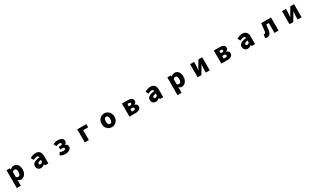

<svg xmlns="http://www.w3.org/2000/svg" viewBox="646 -3807 11708 7239"><g transform="rotate(-30 6500.0 -188.0)"><path d="M243.2 207V-569.3H387.7L399.4 -513.7H404.3Q482.4 -583 563.5 -583Q665 -583 725.6 -504.4Q786.1 -425.8 786.1 -293.9Q786.1 -153.3 715.3 -69.8Q644.5 13.7 546.9 13.7Q473.6 13.7 415 -44.9L419.9 43.9V207ZM504.9 -131.8Q548.8 -131.8 575.7 -170.9Q602.5 -210 602.5 -291Q602.5 -438.5 510.7 -438.5Q465.8 -438.5 419.9 -389.6V-165Q457 -131.8 504.9 -131.8Z M1413.1 13.7Q1335.9 13.7 1290 -36.1Q1244.1 -85.9 1244.1 -159.2Q1244.1 -250 1319.3 -299.8Q1394.5 -349.6 1560.5 -368.2Q1554.7 -441.4 1474.6 -441.4Q1414.1 -441.4 1325.2 -390.6L1263.7 -507.8Q1389.6 -583 1507.8 -583Q1738.3 -583 1738.3 -323.2V0H1593.8L1580.1 -56.6H1576.2Q1498 13.7 1413.1 13.7ZM1474.6 -124Q1518.6 -124 1560.5 -168.9V-259.8Q1413.1 -240.2 1413.1 -172.9Q1413.1 -124 1474.6 -124Z M2477.5 13.7Q2350.6 13.7 2255.9 -52.7L2324.2 -165Q2387.7 -122.1 2460 -122.1Q2504.9 -122.1 2533.2 -137.7Q2561.5 -153.3 2561.5 -180.7Q2561.5 -232.4 2480.5 -232.4H2388.7V-347.7H2471.7Q2543.9 -347.7 2543.9 -399.4Q2543.9 -447.3 2463.9 -447.3Q2388.7 -447.3 2331.1 -411.1L2265.6 -525.4Q2354.5 -583 2475.6 -583Q2576.2 -583 2645 -541.5Q2713.9 -500 2713.9 -418.9Q2713.9 -380.9 2691.4 -347.2Q2668.9 -313.5 2624 -300.8V-295.9Q2735.4 -269.5 2735.4 -163.1Q2735.4 -81.1 2658.2 -33.7Q2581.1 13.7 2477.5 13.7Z M3324.2 0V-569.3H3718.8V-429.7H3501V0Z M4501 13.7Q4386.7 13.7 4304.2 -67.4Q4221.7 -148.4 4221.7 -284.2Q4221.7 -419.9 4304.2 -501.5Q4386.7 -583 4501 -583Q4614.3 -583 4696.3 -501.5Q4778.3 -419.9 4778.3 -284.2Q4778.3 -148.4 4696.3 -67.4Q4614.3 13.7 4501 13.7ZM4501 -129.9Q4596.7 -129.9 4596.7 -284.2Q4596.7 -439.5 4501 -439.5Q4403.3 -439.5 4403.3 -284.2Q4403.3 -129.9 4501 -129.9Z M5268.6 0V-569.3H5512.7Q5744.1 -569.3 5744.1 -418Q5744.1 -378.9 5720.7 -346.2Q5697.3 -313.5 5648.4 -300.8V-295.9Q5766.6 -268.6 5766.6 -164.1Q5766.6 -107.4 5732.9 -69.3Q5699.2 -31.2 5647 -15.6Q5594.7 0 5527.3 0ZM5441.4 -347.7H5502.9Q5574.2 -347.7 5574.2 -399.4Q5574.2 -452.1 5502.9 -452.1H5441.4ZM5441.4 -117.2H5518.6Q5593.8 -117.2 5593.8 -175.8Q5593.8 -201.2 5574.7 -216.8Q5555.7 -232.4 5517.6 -232.4H5441.4Z M6413.1 13.7Q6335.9 13.7 6290 -36.1Q6244.1 -85.9 6244.1 -159.2Q6244.1 -250 6319.3 -299.8Q6394.5 -349.6 6560.5 -368.2Q6554.7 -441.4 6474.6 -441.4Q6414.1 -441.4 6325.2 -390.6L6263.7 -507.8Q6389.6 -583 6507.8 -583Q6738.3 -583 6738.3 -323.2V0H6593.8L6580.1 -56.6H6576.2Q6498 13.7 6413.1 13.7ZM6474.6 -124Q6518.6 -124 6560.5 -168.9V-259.8Q6413.1 -240.2 6413.1 -172.9Q6413.1 -124 6474.6 -124Z M7243.2 207V-569.3H7387.7L7399.4 -513.7H7404.3Q7482.4 -583 7563.5 -583Q7665 -583 7725.6 -504.4Q7786.1 -425.8 7786.1 -293.9Q7786.1 -153.3 7715.3 -69.8Q7644.5 13.7 7546.9 13.7Q7473.6 13.7 7415 -44.9L7419.9 43.9V207ZM7504.9 -131.8Q7548.8 -131.8 7575.7 -170.9Q7602.5 -210 7602.5 -291Q7602.5 -438.5 7510.7 -438.5Q7465.8 -438.5 7419.9 -389.6V-165Q7457 -131.8 7504.9 -131.8Z M8237.3 0V-569.3H8409.2V-420.9Q8409.2 -387.7 8392.6 -219.7H8397.5Q8405.3 -235.4 8429.2 -278.3Q8453.1 -321.3 8461.9 -338.9L8600.6 -569.3H8762.7V0H8590.8V-148.4Q8590.8 -177.7 8607.4 -348.6H8603.5Q8593.8 -331.1 8569.8 -288.1Q8545.9 -245.1 8538.1 -230.5L8398.4 0Z M9268.6 0V-569.3H9512.7Q9744.1 -569.3 9744.1 -418Q9744.1 -378.9 9720.7 -346.2Q9697.3 -313.5 9648.4 -300.8V-295.9Q9766.6 -268.6 9766.6 -164.1Q9766.6 -107.4 9732.9 -69.3Q9699.2 -31.2 9647 -15.6Q9594.7 0 9527.3 0ZM9441.4 -347.7H9502.9Q9574.2 -347.7 9574.2 -399.4Q9574.2 -452.1 9502.9 -452.1H9441.4ZM9441.4 -117.2H9518.6Q9593.8 -117.2 9593.8 -175.8Q9593.8 -201.2 9574.7 -216.8Q9555.7 -232.4 9517.6 -232.4H9441.4Z M10413.1 13.7Q10335.9 13.7 10290 -36.1Q10244.1 -85.9 10244.1 -159.2Q10244.1 -250 10319.3 -299.8Q10394.5 -349.6 10560.5 -368.2Q10554.7 -441.4 10474.6 -441.4Q10414.1 -441.4 10325.2 -390.6L10263.7 -507.8Q10389.6 -583 10507.8 -583Q10738.3 -583 10738.3 -323.2V0H10593.8L10580.1 -56.6H10576.2Q10498 13.7 10413.1 13.7ZM10474.6 -124Q10518.6 -124 10560.5 -168.9V-259.8Q10413.1 -240.2 10413.1 -172.9Q10413.1 -124 10474.6 -124Z M11245.1 13.7Q11210.9 13.7 11174.8 1L11204.1 -159.2Q11225.6 -154.3 11233.4 -154.3Q11282.2 -154.3 11293 -235.4L11331.1 -569.3H11759.8V0H11582V-429.7H11471.7Q11445.3 -212.9 11441.4 -184.6Q11412.1 13.7 11245.1 13.7Z M12237.3 0V-569.3H12409.2V-420.9Q12409.2 -387.7 12392.6 -219.7H12397.5Q12405.3 -235.4 12429.2 -278.3Q12453.1 -321.3 12461.9 -338.9L12600.6 -569.3H12762.7V0H12590.8V-148.4Q12590.8 -177.7 12607.4 -348.6H12603.5Q12593.8 -331.1 12569.8 -288.1Q12545.9 -245.1 12538.1 -230.5L12398.4 0Z"/></g></svg>

Font: GenEi Gothic M Heavy
Style: Regular
Weight: 800
Designer: o_tamon (Modified); [Source Han Sans]
Ryoko NISHIZUKA  (kana & ideographs); Paul D. Hunt (Latin, Greek & Cyrillic); Wenl
Version: Version 1.1a;Original Version 1.004